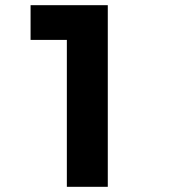

<svg xmlns="http://www.w3.org/2000/svg" viewBox="-20 -721 657 741"><path d="M98 -701H396V0H238V-567H98Z"/></svg>

Font: Argentum Sans SemiBold
Style: Regular
Weight: 600
Designer: Julieta Ulanovsky (Modified by Cristiano Sobral)
Foundry: Julieta Ulanovsky
Version: Version 5.001;November 22, 2018;FontCreator 11.5.0.2425 64-b